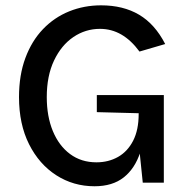

<svg xmlns="http://www.w3.org/2000/svg" viewBox="-20 -668 698 702"><path d="M325.5 13Q248.5 13 185.8 -27.2Q123 -67.5 86.2 -140.8Q49.5 -214 49.5 -313Q49.5 -393.5 72.8 -456Q96 -518.5 137.2 -561.5Q178.5 -604.5 233 -626.5Q287.5 -648.5 349.5 -648.5Q430.5 -648.5 488.5 -614.2Q546.5 -580 584 -507L490 -479.5Q459.5 -521 423.5 -541.8Q387.5 -562.5 345.5 -562.5Q292.5 -562.5 248.2 -532.5Q204 -502.5 177.5 -446.5Q151 -390.5 151 -313Q151 -242.5 173.2 -188.8Q195.5 -135 236.2 -104.8Q277 -74.5 332.5 -74.5Q376.5 -74.5 411.5 -94.2Q446.5 -114 466.8 -153.5Q487 -193 487 -251H512Q512 -170.5 492.8 -111.2Q473.5 -52 432.5 -19.5Q391.5 13 325.5 13ZM502 0 487 -146V-254L334 -258V-320.5H579V0Z"/></svg>

Font: Karla Medium
Style: Regular
Weight: 500
Designer: Jonathan Pinhorn
Version: Version 2.001